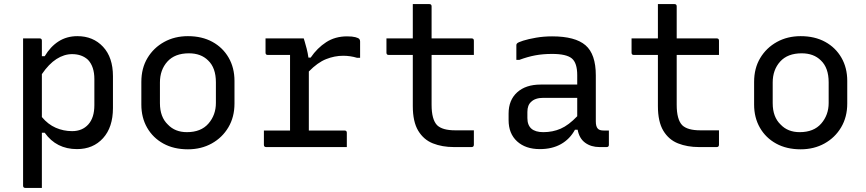

<svg xmlns="http://www.w3.org/2000/svg" viewBox="-20 -720 4240 940"><path d="M93 -532H174Q185 -532 185 -521V-445H199Q227 -492 267 -517.5Q307 -543 359 -543Q436 -543 484.5 -491Q533 -439 533 -347V-191Q533 -97 484.5 -43.5Q436 10 357 10Q256 10 199 -70H185V200H104Q93 200 93 189ZM333 -455Q294 -455 256.5 -431Q219 -407 185 -357V-147Q215 -111 253 -94.5Q291 -78 333 -78Q383 -78 412.5 -111Q442 -144 442 -205V-333Q442 -394 411 -427Q381 -455 333 -455Z M900 -543Q969 -543 1020 -515Q1071 -487 1099.5 -437.5Q1128 -388 1128 -324V-213Q1128 -147 1098 -96.5Q1068 -46 1016.5 -17.5Q965 11 900 11Q831 11 780 -17Q729 -45 700.5 -94.5Q672 -144 672 -208V-319Q672 -386 702 -436Q732 -486 783.5 -514.5Q835 -543 900 -543ZM905 -459Q836 -459 799.5 -418.5Q763 -378 763 -316V-215Q763 -147 802 -110Q837 -73 895 -73Q964 -73 1000.5 -115Q1037 -157 1037 -216V-317Q1037 -388 999 -424Q964 -459 905 -459Z M1272 -81H1400V-451H1291Q1280 -451 1280 -462V-532H1467Q1467 -532 1471.5 -517.5Q1476 -503 1481.5 -481.5Q1487 -460 1490 -438H1501Q1533 -485 1577 -513.5Q1621 -542 1679 -542Q1705 -542 1720 -538Q1735 -534 1739 -529Q1743 -525 1743 -517V-437H1728Q1695 -447 1660 -447Q1618 -447 1576.5 -430.5Q1535 -414 1492 -370V-81H1667Q1678 -81 1678 -70V0H1283Q1272 0 1272 -11Z M2300 -82V-12Q2300 0 2289 0H2202Q2145 0 2099.5 -18Q2054 -36 2027.5 -80Q2001 -124 2001 -201V-451H1883Q1872 -451 1872 -462V-532H2001V-700H2082Q2093 -700 2093 -689V-532H2289Q2300 -532 2300 -521V-451H2093V-207Q2093 -135 2120 -107Q2146 -82 2208 -82Z M2897 -351V-126Q2897 -100 2907 -90Q2915 -81 2936 -81H2961V-11Q2961 0 2950 0H2915Q2874 0 2845 -21Q2816 -42 2808 -85H2795Q2770 -39 2726.5 -14.5Q2683 10 2623 10Q2553 10 2511.5 -28Q2470 -66 2470 -132V-164Q2470 -230 2512 -268Q2554 -306 2627 -306H2806V-352Q2806 -412 2779.5 -434Q2753 -456 2683 -456Q2638 -456 2600.5 -449Q2563 -442 2523 -427H2508V-499Q2508 -504 2511 -507Q2516 -513 2541.5 -521Q2567 -529 2604.5 -535.5Q2642 -542 2683 -542Q2796 -542 2846.5 -498.5Q2897 -455 2897 -351ZM2562 -142Q2562 -73 2640 -73Q2686 -73 2725 -90Q2764 -107 2806 -151V-241H2640Q2600 -241 2580 -221Q2562 -205 2562 -172Z M3500 -82V-12Q3500 0 3489 0H3402Q3345 0 3299.5 -18Q3254 -36 3227.5 -80Q3201 -124 3201 -201V-451H3083Q3072 -451 3072 -462V-532H3201V-700H3282Q3293 -700 3293 -689V-532H3489Q3500 -532 3500 -521V-451H3293V-207Q3293 -135 3320 -107Q3346 -82 3408 -82Z M3900 -543Q3969 -543 4020 -515Q4071 -487 4099.5 -437.5Q4128 -388 4128 -324V-213Q4128 -147 4098 -96.5Q4068 -46 4016.5 -17.5Q3965 11 3900 11Q3831 11 3780 -17Q3729 -45 3700.5 -94.5Q3672 -144 3672 -208V-319Q3672 -386 3702 -436Q3732 -486 3783.5 -514.5Q3835 -543 3900 -543ZM3905 -459Q3836 -459 3799.5 -418.5Q3763 -378 3763 -316V-215Q3763 -147 3802 -110Q3837 -73 3895 -73Q3964 -73 4000.5 -115Q4037 -157 4037 -216V-317Q4037 -388 3999 -424Q3964 -459 3905 -459Z"/></svg>

Font: Recursive Mn Lnr St
Style: Regular
Weight: 400
Monospace: yes
Version: Version 1.079;hotconv 1.0.112;makeotfexe 2.5.65598; ttfautoh